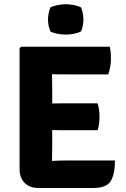

<svg xmlns="http://www.w3.org/2000/svg" viewBox="-20 -910 613 932"><path d="M75 -676 82 -683H232.5V-551.5Q232.5 -530.5 233 -514Q233.5 -497.5 233.5 -477V-202Q233.5 -182.5 233 -166.5Q232.5 -150.5 232.5 -130V2.5H167Q124 2.5 99.5 -22.2Q75 -47 75 -90.5ZM453.5 -408.5Q459 -394 461 -375.2Q463 -356.5 463 -343.5Q463 -329.5 461 -311.5Q459 -293.5 453.5 -278H301Q288.5 -278 265.5 -278.2Q242.5 -278.5 218.2 -279Q194 -279.5 178 -280V-406.5Q194 -407 218.2 -407.5Q242.5 -408 265.5 -408.2Q288.5 -408.5 301 -408.5ZM513 -683Q517 -665 517.8 -649.2Q518.5 -633.5 518.5 -620Q518.5 -606.5 515.2 -586.8Q512 -567 505.5 -549H301Q288.5 -549 265.5 -549.2Q242.5 -549.5 218.2 -550Q194 -550.5 178 -551V-683ZM538 -131Q538 -65 517.5 -31.2Q497 2.5 433 2.5H178V-126Q210.5 -127.5 240.2 -129.2Q270 -131 306.5 -131ZM213 -816Q213 -829.5 216 -844.8Q219 -860 224.5 -874Q237.5 -880.5 258.2 -885Q279 -889.5 299 -889.5Q319.5 -889.5 340.8 -885Q362 -880.5 373.5 -874Q379 -860 382 -844.5Q385 -829 385 -816Q385 -786 373.5 -757.5Q362 -751 340.8 -746.5Q319.5 -742 299 -742Q279 -742 257.5 -746.2Q236 -750.5 224.5 -757.5Q213 -786 213 -816Z"/></svg>

Font: Signika Light
Style: Bold
Weight: 700
Version: Version 2.003;gftools[0.9.32]